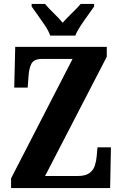

<svg xmlns="http://www.w3.org/2000/svg" viewBox="-20 -951 618 971"><path d="M36 0V-49L347 -653H192Q151 -653 138.5 -628Q126 -603 124 -562L120 -508H52L57 -714H520V-664L208 -61H374Q412 -61 432 -75.5Q452 -90 459.5 -113Q467 -136 469 -161L473 -206H541L537 0ZM234 -771Q226 -794 208.5 -820.5Q191 -847 172 -873Q153 -899 140 -918V-931H208Q223 -912 251 -885Q279 -858 297 -836Q316 -858 344 -885Q372 -912 388 -931H456V-918Q443 -899 424 -873Q405 -847 387.5 -820.5Q370 -794 361 -771Z"/></svg>

Font: Noto Serif ExtraCondensed ExtraBold
Style: Regular
Weight: 800
Width: 2
Designer: Monotype Design Team
Foundry: Monotype Imaging Inc.
Version: Version 2.013; ttfautohint (v1.8.4.7-5d5b)